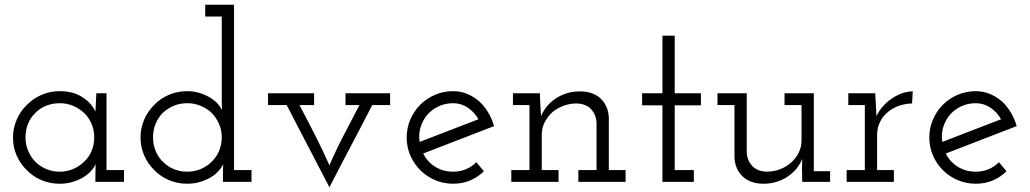

<svg xmlns="http://www.w3.org/2000/svg" viewBox="-20 -770 4363 813"><path d="M505 0V-50H431V-375H388Q387 -355 386 -335.5Q385 -316 384 -297Q370 -331 330.5 -357.5Q291 -384 233 -384Q191 -384 155 -368Q119 -352 93 -325Q66 -299 50.5 -263Q35 -227 35 -187Q35 -147 50.5 -111.5Q66 -76 93 -50Q119 -23 155 -7.5Q191 8 233 8Q263 8 288.5 0Q314 -8 334 -20Q353 -32 366 -46.5Q379 -61 385 -75Q385 -64 384.5 -55Q384 -46 384 -35V0ZM233 -333Q263 -333 289 -322Q315 -311 336 -292Q356 -273 367.5 -246Q379 -219 379 -188Q379 -157 367.5 -130Q356 -103 335 -84Q315 -65 289 -54Q263 -43 233 -43Q204 -43 179 -53Q154 -63 135 -80Q113 -100 100.5 -128Q88 -156 88 -188Q88 -218 98 -244Q108 -270 127 -289Q146 -310 173.5 -321.5Q201 -333 233 -333Z M1045 0V-50H971V-750H849V-700H919V-378Q919 -357 919 -341Q919 -325 920 -303Q914 -317 902.5 -330Q891 -343 871 -356Q851 -368 826 -376Q801 -384 773 -384Q731 -384 695 -368.5Q659 -353 633 -326Q606 -299 590.5 -263.5Q575 -228 575 -188Q575 -148 590.5 -112Q606 -76 633 -50Q659 -23 695 -7.5Q731 8 773 8Q803 8 828.5 0Q854 -8 874 -20Q893 -32 906 -46.5Q919 -61 925 -75Q925 -64 924.5 -55Q924 -46 924 -35V0ZM773 -333Q802 -333 828 -322.5Q854 -312 873 -295Q894 -275 906.5 -247.5Q919 -220 919 -188Q919 -157 907 -129.5Q895 -102 874 -83Q854 -64 828.5 -53.5Q803 -43 773 -43Q743 -43 717 -53.5Q691 -64 672 -83Q651 -102 639.5 -129.5Q628 -157 628 -188Q628 -218 638.5 -244.5Q649 -271 668 -291Q688 -310 714.5 -321.5Q741 -333 773 -333Z M1556 -325H1632V-375H1443V-325H1502Q1468 -260 1434.5 -195.5Q1401 -131 1375 -70Q1347 -133 1314.5 -197Q1282 -261 1248 -325H1310V-375H1115V-325H1194Q1239 -238 1284 -151.5Q1329 -65 1375 23Q1420 -65 1465.5 -151Q1511 -237 1556 -325Z M1899 -333Q1933 -333 1961 -314Q1989 -295 2006 -265Q1943 -241 1881 -217Q1819 -193 1757 -169Q1752 -199 1760 -228Q1768 -257 1786 -280Q1805 -304 1834.5 -318.5Q1864 -333 1899 -333ZM2029 -45 1997 -83Q1978 -64 1953 -53.5Q1928 -43 1899 -43Q1856 -43 1822.5 -64Q1789 -85 1772 -120Q1847 -149 1922 -178Q1997 -207 2072 -236Q2063 -268 2046.5 -295Q2030 -322 2009 -341Q1986 -361 1958 -372.5Q1930 -384 1899 -384Q1858 -384 1822 -368.5Q1786 -353 1760 -327Q1733 -300 1717.5 -264Q1702 -228 1702 -188Q1702 -147 1717.5 -111.5Q1733 -76 1760 -49Q1786 -23 1822 -7.5Q1858 8 1899 8Q1938 8 1971 -6Q2004 -20 2029 -45Z M2345 0V-50H2274V-199Q2274 -228 2286.5 -252.5Q2299 -277 2319 -295Q2339 -312 2366 -322Q2393 -332 2422 -332Q2463 -330 2483.5 -307Q2504 -284 2506 -253V-50H2429V0H2629V-50H2558V-271Q2556 -321 2524 -352Q2492 -383 2435 -383Q2380 -383 2335.5 -354.5Q2291 -326 2271 -278Q2270 -297 2269 -312Q2268 -327 2267 -346L2266 -375H2152V-325H2222V-50H2145V0Z M2918 0V-50H2837V-324H2948V-375H2837V-619H2785V-375H2699V-324H2785V0Z M3377 -97 3376 -52 3377 0H3495V-45H3426V-375H3302V-325H3374V-176Q3374 -147 3361.5 -122.5Q3349 -98 3329 -81Q3309 -63 3282 -53Q3255 -43 3226 -43Q3185 -45 3164.5 -68Q3144 -91 3142 -122V-375H3018V-325H3090V-104Q3092 -54 3124.5 -23Q3157 8 3213 8Q3268 8 3312.5 -20.5Q3357 -49 3377 -97Z M3765 0V-50H3694V-199Q3694 -230 3707.5 -256Q3721 -282 3744 -299Q3763 -314 3788 -322.5Q3813 -331 3842 -332L3845 -383Q3824 -383 3802.5 -376Q3781 -369 3760 -355Q3739 -342 3721 -322.5Q3703 -303 3691 -278Q3690 -297 3690 -300Q3690 -303 3689 -323L3686 -375H3572V-325H3642V-50H3565V0Z M4112 -333Q4146 -333 4174 -314Q4202 -295 4219 -265Q4156 -241 4094 -217Q4032 -193 3970 -169Q3965 -199 3973 -228Q3981 -257 3999 -280Q4018 -304 4047.5 -318.5Q4077 -333 4112 -333ZM4242 -45 4210 -83Q4191 -64 4166 -53.5Q4141 -43 4112 -43Q4069 -43 4035.5 -64Q4002 -85 3985 -120Q4060 -149 4135 -178Q4210 -207 4285 -236Q4276 -268 4259.5 -295Q4243 -322 4222 -341Q4199 -361 4171 -372.5Q4143 -384 4112 -384Q4071 -384 4035 -368.5Q3999 -353 3973 -327Q3946 -300 3930.5 -264Q3915 -228 3915 -188Q3915 -147 3930.5 -111.5Q3946 -76 3973 -49Q3999 -23 4035 -7.5Q4071 8 4112 8Q4151 8 4184 -6Q4217 -20 4242 -45Z"/></svg>

Font: Josefin Slab Medium
Style: Regular
Weight: 500
Designer: Santiago Orozco
Foundry: Typemade
Version: Version 2.000